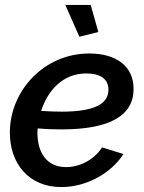

<svg xmlns="http://www.w3.org/2000/svg" viewBox="-20 -749 585 779"><path d="M379 -619 348 -729H245L302 -600ZM229 -224C426 -224 522 -280 522 -388C522 -482 450 -532 342 -532C159 -532 20 -381 20 -211C20 -85 97 10 229 10C330 10 430 -45 481 -124L394 -151C363 -102 305 -71 248 -71C168 -71 132 -132 132 -209C132 -215 132 -221 133 -228C168 -225 201 -224 229 -224ZM330 -451C385 -451 420 -430 420 -385C420 -332 372 -296 231 -296C205 -296 177 -297 147 -299C173 -380 233 -451 330 -451Z"/></svg>

Font: FIGSv2-sans-serif SmBold Italic
Style: Regular
Weight: 600
Italic angle: -12°
Designer: Matt McInerney, Pablo Impallari, Rodrigo Fuenzalida
Foundry: Matt McInerney, Pablo Impallari, Rodrigo Fuenzalida
Version: Version 4.020;hotconv 1.0.109;makeotfexe 2.5.65596